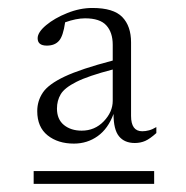

<svg xmlns="http://www.w3.org/2000/svg" viewBox="-20 -700 466 482"><path d="M318.5 -341Q292.5 -341 278.8 -357.8Q265 -374.5 265 -414Q251.5 -377 225.2 -358.2Q199 -339.5 165.5 -339.5Q125.5 -339.5 99.5 -360.2Q73.5 -381 73.5 -421Q73.5 -446.5 87.5 -467.5Q101.5 -488.5 142.2 -507.8Q183 -527 263 -548V-587.5Q263 -618.5 247 -636.2Q231 -654 193.5 -654Q171.5 -654 143.5 -644Q138.5 -609 128 -597.5Q117.5 -585.5 97.5 -585.5Q74.5 -585.5 74.5 -604Q74.5 -619 95.8 -636.8Q117 -654.5 148.8 -667.2Q180.5 -680 212 -680Q265 -680 287 -657.2Q309 -634.5 309 -593.5V-409Q309 -370.5 337 -370.5Q345.5 -370.5 354 -372.8Q362.5 -375 372.5 -381V-366Q356.5 -351.5 344.5 -346.2Q332.5 -341 318.5 -341ZM123 -427.5Q123 -400.5 140.5 -386.2Q158 -372 185 -372Q218 -372 240.5 -395.5Q263 -419 263 -447V-525.5Q201.5 -509.5 171.8 -494.5Q142 -479.5 132.5 -463.5Q123 -447.5 123 -427.5ZM64.5 -238.5V-270.5H367V-238.5Z"/></svg>

Font: Newsreader Text Light
Style: Regular
Weight: 300
Designer: Hugues Gentile
Foundry: Production Type
Version: Version 1.002